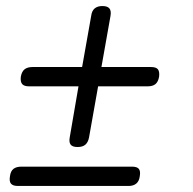

<svg xmlns="http://www.w3.org/2000/svg" viewBox="-20 -584 640 636"><path d="M237 -97Q220 -97 214 -105Q208 -113 211 -129L240 -298H76Q60 -298 53.5 -305.5Q47 -313 49 -330Q52 -347 61.5 -354.5Q71 -362 88 -362H252L282 -531Q284 -548 293.5 -556Q303 -564 319 -564Q336 -564 342.5 -556Q349 -548 346 -531L316 -362H480Q497 -362 503 -354.5Q509 -347 507 -330Q504 -313 495 -305.5Q486 -298 469 -298H305L275 -129Q272 -113 263 -105Q254 -97 237 -97ZM39 32Q23 32 16.5 24.5Q10 17 13 0Q15 -17 24.5 -24.5Q34 -32 51 -32H417Q434 -32 440 -24.5Q446 -17 443 0Q441 16 431.5 24Q422 32 406 32Z"/></svg>

Font: Maple Mono ExtraLight
Style: Italic
Weight: 275
Italic angle: -10°
Monospace: yes
Designer: subframe7536
Version: Version 7.000